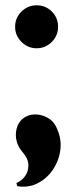

<svg xmlns="http://www.w3.org/2000/svg" viewBox="-20 -581 285 724"><path d="M65 -133Q85 -149 110.5 -149.5Q136 -150 159.5 -137Q183 -124 194 -98Q213 -57 207.5 -15.5Q202 26 179 59.5Q156 93 121 110.5Q86 128 45 121L42 109Q62 101 75 82.5Q88 64 87 40Q86 16 63 -10Q47 -29 42 -52Q37 -75 43 -97Q49 -119 65 -133ZM118 -399Q85 -399 61 -423Q37 -447 37 -480Q37 -514 61 -537.5Q85 -561 118 -561Q152 -561 175.5 -537.5Q199 -514 199 -480Q199 -447 175.5 -423Q152 -399 118 -399Z"/></svg>

Font: Cinzel ExtraBold
Style: Regular
Weight: 800
Designer: Natanael Gama
Version: Version 2.000